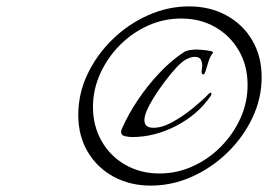

<svg xmlns="http://www.w3.org/2000/svg" viewBox="-20 -736 839 601"><path d="M452 -155Q387 -155 335.5 -183Q284 -211 254.5 -261Q225 -311 225 -376Q225 -443 254 -504Q283 -565 332.5 -613Q382 -661 444 -688.5Q506 -716 572 -716Q637 -716 688.5 -688Q740 -660 769.5 -610Q799 -560 799 -494Q799 -428 770 -367Q741 -306 691.5 -258Q642 -210 580 -182.5Q518 -155 452 -155ZM479 -193Q534 -193 583.5 -215.5Q633 -238 671.5 -277Q710 -316 732.5 -365.5Q755 -415 755 -470Q755 -530 728 -577Q701 -624 654 -651Q607 -678 547 -678Q492 -678 442.5 -655.5Q393 -633 354.5 -594Q316 -555 293.5 -505Q271 -455 271 -401Q271 -342 298 -294.5Q325 -247 372.5 -220Q420 -193 479 -193ZM393 -307Q385 -307 372 -309.5Q359 -312 359 -324Q359 -327 360.5 -330Q362 -333 363 -336Q382 -379 411.5 -423Q441 -467 477.5 -506Q514 -545 553 -571Q561 -577 573.5 -579Q586 -581 596 -581Q599 -581 611.5 -580Q624 -579 635.5 -577Q647 -575 647 -571Q638 -560 632.5 -543Q627 -526 623 -512Q622 -510 620.5 -506.5Q619 -503 616 -503Q613 -503 612 -506Q611 -509 611 -510Q611 -515 612 -520Q613 -525 613 -529Q613 -541 608.5 -549.5Q604 -558 590 -558Q579 -558 566.5 -552Q554 -546 546 -538Q534 -528 515 -505Q496 -482 477 -454.5Q458 -427 445 -401.5Q432 -376 432 -360Q432 -336 460 -336Q488 -336 521 -354.5Q554 -373 584.5 -398Q615 -423 633 -442Q637 -446 640 -446Q642 -446 642 -443Q642 -441 641 -439Q640 -437 639 -435Q599 -377 531.5 -342Q464 -307 393 -307Z"/></svg>

Font: My Soul
Style: Regular
Weight: 400
Designer: Robert E. Leuschke
Foundry: Robert E. Leuschke
Version: Version 1.010; ttfautohint (v1.8.4.7-5d5b)